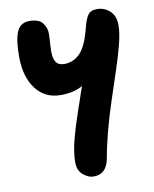

<svg xmlns="http://www.w3.org/2000/svg" viewBox="-87 -584 736 916"><g transform="rotate(-10 281.0 -126.0)"><path d="M292 266Q267 266 242 245Q217 224 217 185Q217 135 233.5 73Q250 11 272 -52Q294 -115 312 -169Q292 -157 265.5 -150.5Q239 -144 205 -144Q129 -144 85 -202.5Q41 -261 41 -357Q41 -422 50 -456.5Q59 -491 76 -504.5Q93 -518 118 -518Q164 -518 182 -494.5Q200 -471 200 -443Q200 -435 199 -418Q198 -401 197 -383.5Q196 -366 196 -358Q196 -323 207.5 -305Q219 -287 248 -287Q292 -287 324.5 -320Q357 -353 379 -442Q389 -481 402 -499.5Q415 -518 446 -518Q481 -518 507.5 -494Q534 -470 534 -425Q534 -387 520 -332.5Q506 -278 484.5 -213.5Q463 -149 441 -82Q390 71 368 196Q361 230 342.5 248Q324 266 292 266Z"/></g></svg>

Font: Shantell Sans Normal
Style: Bold
Weight: 700
Designer: Stephen Nixon, Anya Danilova, Shantell Martin
Foundry: Arrow Type
Version: Version 1.009;[a7da0bfa3]